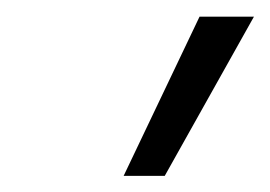

<svg xmlns="http://www.w3.org/2000/svg" viewBox="-20 -810 329 234"><path d="M130.7 -595.7 223.2 -789.7H289.5L180.8 -595.7Z"/></svg>

Font: Georama ExtraCondensed Thin
Style: Italic
Weight: 100
Width: 2
Italic angle: -9°
Designer: Jean-Baptiste Levee
Foundry: Production Type
Version: Version 1.001